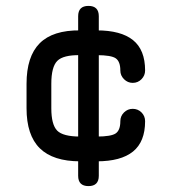

<svg xmlns="http://www.w3.org/2000/svg" viewBox="-20 -596 572 651"><path d="M252 -49Q160 -49 115 -93.2Q70 -137.5 70 -229V-312Q70 -404.5 114.5 -449.2Q159 -494 252 -493H308Q390 -493 431 -460Q472 -427 472 -357Q472 -340 459.8 -327.5Q447.5 -315 430 -315Q413 -315 400.5 -327.5Q388 -340 388 -357Q388 -387 372.8 -398Q357.5 -409 308 -409H252Q194.5 -410 174.2 -389.5Q154 -369 154 -312V-229Q154 -173.5 173.8 -153.2Q193.5 -133 252 -133H308Q357.5 -133 372.8 -144Q388 -155 388 -185Q388 -202.5 400.5 -214.8Q413 -227 430 -227Q447.5 -227 459.8 -214.8Q472 -202.5 472 -185Q472 -115.5 431 -82.2Q390 -49 308 -49ZM280 35Q245 35 245 0V-541Q245 -576 280 -576Q315 -576 315 -541V0Q315 35 280 35Z"/></svg>

Font: Jura Light
Style: Bold
Weight: 700
Version: Version 5.104